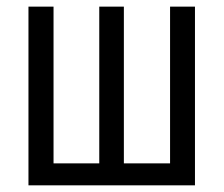

<svg xmlns="http://www.w3.org/2000/svg" viewBox="-20 -556 671 576"><path d="M564.9 -536.1V0H65.4V-536.1H140.6V-65.9H277.8V-536.1H351.6V-65.9H490.2V-536.1Z"/></svg>

Font: Open Sans Condensed
Style: Regular
Weight: 400
Width: 3
Designer: Monotype Design Team
Foundry: Monotype Imaging Inc.
Version: Version 3.000